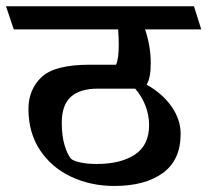

<svg xmlns="http://www.w3.org/2000/svg" viewBox="-45 -600 678 627"><path d="M544.9 -163.1Q544.9 -77.1 486.6 -34.9Q428.2 7.3 328.6 7.3Q252 7.3 188 -22.5Q124 -52.2 85.9 -109.4Q47.9 -166.5 47.9 -244.1Q47.9 -307.6 90.6 -348.1Q133.3 -388.7 248.5 -388.7H334Q342.8 -408.2 342.8 -454.1Q342.8 -476.6 340.8 -503.9H0L-25.4 -579.6H588.4L612.3 -503.9H428.7Q437 -481 442.1 -452.1Q447.3 -423.3 447.3 -394Q447.3 -344.2 433.6 -323.7Q486.3 -293.9 515.6 -251.5Q544.9 -209 544.9 -163.1ZM441.9 -190.9Q441.9 -225.1 429.7 -255.6Q417.5 -286.1 396.5 -310.5H274.4Q215.8 -310.5 186.3 -283.7Q156.7 -256.8 156.7 -199.2Q156.7 -156.2 165.8 -126.2Q174.8 -96.2 186.5 -82Q193.8 -74.7 217 -69.6Q240.2 -64.5 270.5 -64.5Q349.1 -64.5 395.5 -95.2Q441.9 -126 441.9 -190.9Z"/></svg>

Font: Vesper Libre Medium
Style: Regular
Weight: 500
Designer: Robert Keller & Kimya Gandhi
Foundry: Mota Italic
Version: Version 1.058